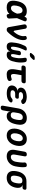

<svg xmlns="http://www.w3.org/2000/svg" viewBox="2196 -3024 1005 5443"><g transform="rotate(90 2698.5 -302.5)"><path d="M502.7 -67.7Q503.7 -36.3 489 -18.1Q474.3 0.2 442.2 7.3Q409.8 14.4 393.2 2.5Q376.7 -9.3 375 -40.7L364.6 -277.3Q363.3 -317.3 358 -347.4Q352.7 -377.6 341.7 -397.9Q330.8 -418.2 312.7 -428.3Q294.6 -438.5 267.4 -438.5Q244.1 -438.5 223.5 -426.5Q202.9 -414.5 186.2 -392.7Q169.5 -371 157.4 -339.7Q145.3 -308.5 139 -270H7Q18 -334 39.4 -387Q60.8 -440 95.1 -478.5Q129.4 -517 177.2 -538.5Q225.1 -560 289 -560Q350.8 -560 389.1 -542.6Q427.4 -525.1 448.7 -492.7Q470 -460.2 478.4 -413.8Q486.8 -367.3 489.8 -309.3ZM457.1 -509.3Q469.2 -540.7 490.1 -552.5Q511.1 -564.4 540.5 -557.3Q570.9 -550.2 579.4 -531.9Q587.8 -513.7 574.6 -482.3L480.4 -257Q456.4 -199 431 -150Q405.6 -101 372.5 -65.5Q339.4 -30 295.1 -10Q250.8 10 188 10Q121.6 10 80.7 -10Q39.9 -30 19.8 -66.5Q-0.3 -103 -2.7 -154.5Q-5 -206 7 -270H139Q131.7 -232.2 132.1 -202.6Q132.4 -173 140.4 -152.8Q148.3 -132.5 165.5 -122Q182.6 -111.5 209.6 -111.5Q236.8 -111.5 258.9 -124.2Q280.9 -136.9 299.4 -160.3Q318 -183.6 334.4 -216.3Q350.8 -249 366.8 -289Z M667.9 -489.8Q665.2 -506.1 670.3 -518.9Q675.4 -531.8 685.5 -541Q695.7 -550.3 708.7 -555.1Q721.7 -560 734.4 -560Q758.7 -560 773 -547.5Q787.3 -535 791.7 -513.1L842.2 -225.6Q846.9 -197.3 857 -189.5Q867 -181.6 880.1 -195.3Q913 -231 938.5 -271.6Q964.1 -312.1 979.8 -354.2Q995.6 -396.3 1000.7 -436.9Q1005.8 -477.4 997.1 -513.1Q994.7 -524.2 999.6 -532.8Q1004.5 -541.4 1013.8 -547.3Q1023.1 -553.2 1035.9 -556.6Q1048.8 -560 1060.6 -560Q1085.7 -560 1096.9 -541.2Q1108 -522.4 1112.1 -489.8Q1117.8 -436 1105.9 -380.8Q1093.9 -325.7 1068 -270.5Q1042 -215.4 1003.8 -160.3Q965.5 -105.1 917.3 -51.3Q893 -23.6 872.7 -6.8Q852.4 10 818 10Q783.9 10 767.5 -6.6Q751.2 -23.1 745.1 -54.8Z M1668.7 -560Q1700.7 -560 1718.2 -545.5Q1735.7 -531 1740.1 -501.7Q1748.5 -455.8 1749.4 -394.1Q1750.3 -332.4 1736.7 -254Q1725.7 -191.2 1709.5 -142.3Q1693.3 -93.5 1669.4 -59.7Q1645.5 -25.9 1612.2 -7.9Q1578.9 10 1533 10Q1478 10 1454.5 -13.2Q1431 -36.4 1436.3 -92.4Q1415.7 -38.7 1383.4 -14.4Q1351 10 1299 10Q1252.4 10 1225.7 -6.9Q1199.1 -23.9 1188 -57Q1177 -90.2 1179.1 -139.5Q1181.3 -188.9 1193 -254Q1206.6 -332.7 1228.9 -394.4Q1251.3 -456.1 1275.7 -502.7Q1290.2 -531 1312.7 -545.5Q1335.3 -560 1367 -560Q1397 -560 1405.5 -545.6Q1413.9 -531.3 1398.7 -502Q1381.4 -466.8 1367.6 -435Q1353.7 -403.3 1342.9 -373Q1332 -342.8 1324 -313.2Q1316 -283.6 1310 -251Q1303.7 -213.6 1301.3 -187.2Q1298.8 -160.8 1301.1 -143.9Q1303.4 -126.9 1311.5 -119.2Q1319.5 -111.5 1333.6 -111.5Q1348.2 -111.5 1359.5 -119.6Q1370.9 -127.7 1379.3 -144.3Q1387.8 -160.8 1394.1 -185.9Q1400.5 -211 1405.5 -246L1418.7 -332.7Q1422.7 -363.7 1441.2 -378.8Q1459.7 -394 1490 -394Q1521.3 -394 1533.6 -378.8Q1545.8 -363.7 1540.1 -332.7L1521.5 -243Q1514.2 -207.2 1511.3 -182.2Q1508.4 -157.1 1511 -141.7Q1513.5 -126.2 1521.9 -118.9Q1530.3 -111.5 1545.6 -111.5Q1559.7 -111.5 1570.2 -119.2Q1580.7 -126.9 1589.1 -143.9Q1597.5 -160.8 1604.4 -187.2Q1611.4 -213.6 1617.7 -251Q1623.7 -283.6 1626 -313.2Q1628.3 -342.8 1627.7 -372.7Q1627.2 -402.7 1624 -434.1Q1620.8 -465.5 1615.1 -500.7Q1610.4 -530.7 1624 -545.3Q1637.7 -560 1668.7 -560ZM1610.3 -679.1Q1592.7 -660.5 1572.8 -652.8Q1552.8 -645 1529.8 -645Q1484.5 -645 1478.7 -662.3Q1473 -679.5 1506.8 -716L1537.1 -748.9Q1558.2 -771.3 1578.5 -778.1Q1598.8 -785 1625.6 -785Q1671.5 -785 1676.7 -767.4Q1681.9 -749.9 1646.8 -715.5Z M2287.1 -530Q2316.9 -530 2329.6 -514.7Q2342.3 -499.4 2337.2 -469.6Q2331.8 -439.8 2314.1 -424.1Q2296.3 -408.5 2266.5 -408.5H1883.9Q1854.8 -408.5 1842.8 -423.8Q1830.8 -439.1 1835.5 -468.2Q1840.6 -498.7 1858.3 -514.3Q1876.1 -530 1906.6 -530ZM2192.4 -124.3Q2223.8 -137.4 2241.7 -129.5Q2259.5 -121.5 2268.9 -97.6Q2279 -70.6 2269.4 -49.9Q2259.8 -29.2 2233.5 -17.1Q2197 -0.4 2159.9 4.8Q2122.9 10 2083 10Q2039.3 10 2008.1 -4.4Q1976.9 -18.8 1959.3 -49.5Q1941.8 -80.2 1938.3 -127.5Q1934.9 -174.8 1946.3 -239.9L1997 -530H2129L2081.3 -256.2Q2067.9 -180.7 2079.8 -146.1Q2091.6 -111.5 2126.6 -111.5Q2142.4 -111.5 2158.8 -114.2Q2175.1 -116.8 2192.4 -124.3Z M2918.2 -481.4Q2927.4 -465.9 2925.8 -451.1Q2924.1 -436.2 2913.8 -425.2Q2903.5 -414.2 2885.8 -407.2Q2868 -400.3 2844.3 -400.3Q2834.4 -400.3 2827.1 -403.9Q2819.8 -407.5 2813.2 -412.6Q2806.6 -417.7 2800.1 -423.9Q2793.7 -430.1 2784.8 -436Q2777.5 -443.6 2764 -447.5Q2750.6 -451.5 2731.9 -452.8Q2719.2 -453.8 2706.6 -453.8Q2694.1 -453.8 2681.4 -452.8Q2643.5 -450.5 2618.6 -435.7Q2593.7 -420.9 2589.1 -392.9Q2583.5 -366 2602.3 -349.9Q2621 -333.8 2658.2 -333.8H2731.3Q2756.9 -333.8 2767.7 -321.2Q2778.5 -308.5 2773.8 -282.2Q2768.7 -255.9 2753.7 -243.2Q2738.7 -230.6 2712.4 -230.6H2634.2Q2594.1 -230.6 2567.8 -213Q2541.5 -195.5 2536.6 -165Q2531 -134.4 2551.2 -118Q2571.4 -101.5 2611.2 -99.2Q2627.7 -98.2 2644.4 -98.2Q2661 -98.2 2677.5 -99.2Q2700.1 -100.5 2717.2 -105.5Q2734.4 -110.5 2745.9 -120.6Q2755.8 -126.5 2764.3 -133Q2772.8 -139.6 2780.8 -144.9Q2788.8 -150.1 2797.3 -153.7Q2805.8 -157.3 2816.3 -157.3Q2840 -157.3 2855.6 -150.4Q2871.1 -143.4 2877.5 -132.4Q2883.9 -121.4 2880.8 -106.5Q2877.7 -91.7 2863.4 -75.2Q2832.2 -37.2 2779.9 -16.7Q2727.5 3.7 2659.3 7Q2642.8 8 2626 8Q2609.2 8 2593 7Q2543.9 4.7 2505.4 -7.9Q2467 -20.4 2441.7 -42.1Q2416.5 -63.8 2406.1 -94Q2395.7 -124.2 2402.7 -161.9Q2412.7 -219.8 2456.4 -256.6Q2500.1 -293.4 2562.5 -296.3Q2509 -298.9 2481.9 -332.2Q2454.8 -365.6 2463.5 -413.3Q2468.8 -446.2 2488.5 -471.7Q2508.3 -497.2 2539.2 -515Q2570.2 -532.9 2611 -543.4Q2651.8 -554 2699.6 -557Q2712.3 -558 2725.2 -558Q2738.1 -558 2750.1 -557Q2813.4 -553 2856.2 -534.1Q2898.9 -515.2 2918.2 -481.4Z M3028.4 180Q2994.9 180 2981.7 163.7Q2968.5 147.5 2973.9 114L3052 -328.3Q3061 -380.7 3085.1 -423.2Q3109.2 -465.8 3144.3 -496.2Q3179.5 -526.6 3225 -543.3Q3270.5 -560 3322 -560Q3426 -560 3472.7 -502.7Q3519.3 -445.4 3512.6 -348.3Q3510.3 -311.8 3503.7 -275.1Q3497 -238.5 3486.4 -202Q3458.7 -103.9 3405.1 -47Q3351.5 10 3267.5 10Q3206.9 10 3175.4 -20.1Q3143.8 -50.3 3145.4 -105L3105.9 114Q3100.5 147.5 3081.2 163.7Q3061.9 180 3028.4 180ZM3241 -104.4Q3287.5 -104.4 3314 -130.7Q3340.6 -157 3355.4 -207Q3365.7 -240.8 3371.6 -275.1Q3377.6 -309.5 3379.6 -343Q3382.2 -393 3365 -419.3Q3347.9 -445.6 3301.4 -445.6Q3278.3 -445.6 3258.9 -437.2Q3239.4 -428.8 3224.1 -412.8Q3208.7 -396.8 3198.5 -374.4Q3188.3 -352 3183 -323L3162.8 -207Q3153.9 -158 3174.4 -131.2Q3194.8 -104.4 3241 -104.4Z M3818 10Q3757.2 10 3716.2 -12.6Q3675.3 -35.1 3652.5 -74.2Q3629.8 -113.2 3624.4 -165Q3619 -216.8 3629.3 -275.3Q3639.6 -333.8 3663.5 -385.4Q3687.4 -437.1 3723.8 -476Q3760.3 -514.9 3809.2 -537.4Q3858.2 -560 3919 -560Q3980.1 -560 4021.1 -537.4Q4062 -514.9 4084.8 -476.3Q4107.5 -437.8 4112.9 -386.1Q4118.3 -334.5 4107.3 -275.3Q4097 -216.8 4073.3 -165Q4049.6 -113.2 4013 -74.2Q3976.4 -35.1 3927.6 -12.6Q3878.8 10 3818 10ZM3838.2 -104.5Q3865.5 -104.5 3888.2 -118Q3911 -131.4 3928.1 -154.5Q3945.3 -177.5 3957.3 -208.8Q3969.4 -240 3975.3 -275.3Q3981.9 -311.3 3981.1 -342.2Q3980.3 -373.2 3971.4 -395.9Q3962.6 -418.6 3944.5 -432Q3926.4 -445.5 3898.8 -445.5Q3871.2 -445.5 3848.5 -432Q3825.7 -418.6 3808.6 -395.5Q3791.4 -372.5 3779.5 -341.4Q3767.6 -310.3 3761 -275Q3755.4 -239.7 3756.2 -208.6Q3757 -177.5 3766.2 -154.5Q3775.4 -131.4 3793.2 -118Q3810.9 -104.5 3838.2 -104.5Z M4276.5 -494Q4281.9 -527.5 4301.2 -543.7Q4320.5 -560 4354 -560Q4387.5 -560 4400.7 -543.7Q4413.9 -527.5 4408.5 -494L4360.1 -220.5Q4355.8 -196.8 4356.6 -176.3Q4357.4 -155.8 4364.8 -140.6Q4372.2 -125.3 4387.9 -116.7Q4403.5 -108 4428.9 -108Q4458.3 -108 4480.9 -119.8Q4503.6 -131.6 4519.9 -150.9Q4536.3 -170.1 4546.7 -193.6Q4557.1 -217.1 4561.4 -240.5Q4567.7 -275.3 4572.5 -306.5Q4577.3 -337.6 4580.3 -367.9Q4583.3 -398.2 4584.3 -428.8Q4585.4 -459.5 4583.5 -494Q4583.5 -498.4 4583 -501.7Q4582.5 -505.1 4584.2 -509.5Q4588.6 -537.3 4612.7 -548.6Q4636.9 -560 4661 -560Q4678.6 -560 4688.6 -555.1Q4698.6 -550.2 4703.9 -541.7Q4709.1 -533.3 4711.8 -521.1Q4714.5 -508.9 4715.5 -494Q4718.4 -460.5 4717.2 -429.3Q4716 -398.2 4713 -367.5Q4710 -336.9 4704.9 -305.6Q4699.7 -274.3 4693.4 -239.8Q4684.4 -187 4659.8 -141.4Q4635.1 -95.8 4597.8 -62.3Q4560.4 -28.7 4512.4 -9.4Q4464.4 10 4408 10Q4354.9 10 4316.9 -6Q4278.9 -22 4255.9 -51.9Q4232.9 -81.8 4225.6 -124.6Q4218.4 -167.3 4227.4 -219.8Z M5213.8 -437.9Q5263.9 -427.4 5285.6 -388.3Q5307.3 -349.2 5302.3 -291Q5300.3 -270 5297 -249Q5293.6 -228 5287.1 -207Q5260.1 -109.5 5191.5 -49.8Q5122.9 10 5017.1 10Q4964.2 10 4926.2 -5.7Q4888.2 -21.4 4864.6 -49.6Q4841 -77.8 4830.9 -118.2Q4820.9 -158.6 4823.9 -207Q4825.9 -238.5 4831.3 -270Q4836.8 -301.5 4846.1 -333Q4874.5 -430.8 4942.4 -490.4Q5010.3 -550 5116.1 -550H5308.8Q5337.2 -550 5348.3 -536.3Q5359.4 -522.7 5354.7 -494.3Q5350 -465.9 5333.8 -451.9Q5317.6 -437.9 5289.2 -437.9ZM5037.4 -105Q5061.5 -105 5080.1 -111.9Q5098.8 -118.8 5112.9 -132Q5127.1 -145.1 5137.6 -163.9Q5148.2 -182.6 5155.1 -207Q5164.4 -238.5 5169.8 -270Q5175.3 -301.5 5177.3 -333Q5180.6 -388.8 5162.1 -411.9Q5143.7 -435 5095.8 -435Q5047.9 -435 5020.1 -408.4Q4992.3 -381.8 4978.1 -333Q4968.8 -301.5 4963.4 -270Q4957.9 -238.5 4955.9 -207Q4953.3 -158.2 4971.4 -131.6Q4989.5 -105 5037.4 -105Z"/></g></svg>

Font: Maple Mono
Style: Italic
Weight: 400
Italic angle: -10°
Monospace: yes
Designer: subframe7536
Version: Version 7.300